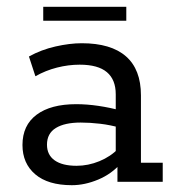

<svg xmlns="http://www.w3.org/2000/svg" viewBox="-20 -534 515 564"><path d="M191 10Q121 10 83.5 -22Q46 -54 46 -108Q46 -166 87.5 -197Q129 -228 204 -228Q235 -228 269 -223Q303 -218 336 -209L320 -199V-257Q320 -300 294 -322Q268 -344 214 -344Q181 -344 147.5 -335.5Q114 -327 84 -310L65 -368Q101 -388 143 -397.5Q185 -407 220 -407Q306 -407 350 -368.5Q394 -330 394 -254V-56H458V0H325V-63L336 -55Q308 -23 268.5 -6.5Q229 10 191 10ZM205 -47Q239 -47 272 -60.5Q305 -74 328 -98L320 -74V-179L336 -158Q304 -167 274 -170.5Q244 -174 217 -174Q170 -174 144 -158Q118 -142 118 -109Q118 -79 140.5 -63Q163 -47 205 -47ZM107 -473V-514H351V-473Z"/></svg>

Font: Rokkitt
Style: Regular
Weight: 400
Designer: Vernon Adams
Foundry: Vernon Adams
Version: Version 3.103